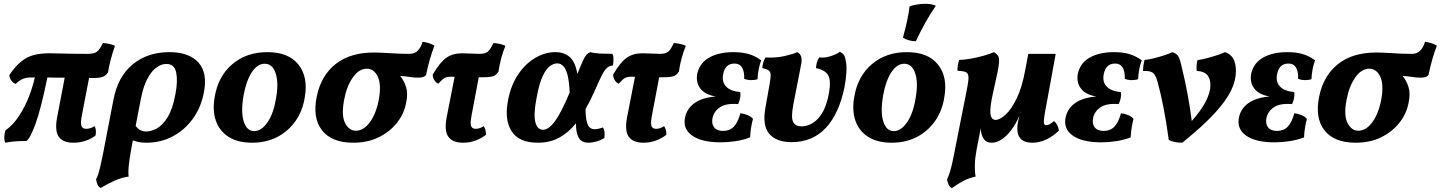

<svg xmlns="http://www.w3.org/2000/svg" viewBox="-20 -741 7571 1009"><path d="M8 9Q2 -2 2.5 -20Q3 -38 8 -55Q50 -85 81.5 -134Q113 -183 133.5 -237Q154 -291 163 -334Q155 -334 147 -334Q120 -334 102.5 -327.5Q85 -321 62 -300Q47 -306 38.5 -319Q30 -332 29 -347Q61 -393 91 -417.5Q121 -442 156.5 -451.5Q192 -461 239 -461Q256 -461 291 -460Q326 -459 366.5 -458.5Q407 -458 440 -458Q474 -458 489 -469Q504 -480 521 -515Q537 -514 555.5 -510Q574 -506 584 -500Q571 -463 561.5 -426.5Q552 -390 548 -362Q540 -348 525 -339.5Q510 -331 469 -331Q459 -331 448 -331L411 -139Q402 -94 408 -79Q414 -64 433 -64Q455 -64 477 -78Q488 -59 482 -29Q463 -13 432 -2Q401 9 366 9Q311 9 289 -22Q267 -53 280 -123L320 -333Q296 -333 273 -333Q250 -333 229 -334Q195 -168 167 -91Q139 -14 119 0Q86 0 59 2Q32 4 8 9Z M509 247Q497 240 492 228Q487 216 485 201Q491 189 496 174.5Q501 160 507 134.5Q513 109 522 64L576 -216Q599 -338 677 -402.5Q755 -467 870 -467Q975 -467 1024 -411Q1073 -355 1050 -248Q1034 -171 991 -113.5Q948 -56 886 -23.5Q824 9 749 9Q727 9 711.5 6Q696 3 678 -3L669 46Q662 84 657.5 122Q653 160 656 187Q619 192 581 209Q543 226 509 247ZM720 -220 693 -80Q713 -50 749 -50Q774 -50 803.5 -65.5Q833 -81 860 -123.5Q887 -166 902 -247Q915 -314 906 -359.5Q897 -405 854 -405Q829 -405 803 -387Q777 -369 755 -328Q733 -287 720 -220Z M1305 9Q1229 9 1181 -22Q1133 -53 1114.5 -106.5Q1096 -160 1108 -230Q1126 -340 1200.5 -403.5Q1275 -467 1385 -467Q1496 -467 1548 -402Q1600 -337 1582 -232Q1571 -159 1533 -105Q1495 -51 1437 -21Q1379 9 1305 9ZM1316 -52Q1354 -52 1386 -98.5Q1418 -145 1431 -226Q1445 -306 1428.5 -356Q1412 -406 1371 -406Q1332 -406 1302.5 -360Q1273 -314 1260 -239Q1245 -153 1261 -102.5Q1277 -52 1316 -52Z M1836 9Q1723 9 1672 -56.5Q1621 -122 1645 -236Q1668 -345 1744.5 -405Q1821 -465 1944 -465Q1979 -465 2029 -461.5Q2079 -458 2133 -458Q2160 -458 2176.5 -476Q2193 -494 2201 -522Q2217 -519 2234 -514Q2251 -509 2263 -501Q2236 -430 2219 -347Q2212 -338 2201 -335.5Q2190 -333 2178 -333Q2155 -333 2134 -336.5Q2113 -340 2083 -342Q2103 -318 2114 -283.5Q2125 -249 2114 -199Q2103 -142 2065.5 -95Q2028 -48 1970 -19.5Q1912 9 1836 9ZM1850 -54Q1891 -54 1924 -99Q1957 -144 1971 -219Q1985 -298 1965 -339Q1945 -380 1908 -380Q1866 -380 1833.5 -333Q1801 -286 1788 -214Q1773 -133 1794 -93.5Q1815 -54 1850 -54Z M2414 9Q2359 9 2336.5 -22Q2314 -53 2327 -123L2369 -337Q2361 -338 2355 -338Q2329 -338 2317 -331.5Q2305 -325 2283 -301Q2269 -308 2261.5 -321.5Q2254 -335 2254 -349Q2292 -414 2325.5 -437.5Q2359 -461 2408 -461Q2431 -461 2455.5 -459.5Q2480 -458 2499 -458Q2529 -458 2543 -469Q2557 -480 2573 -515Q2589 -514 2607 -510Q2625 -506 2636 -500Q2623 -469 2613.5 -433Q2604 -397 2600 -366Q2589 -347 2573 -341Q2557 -335 2515 -335Q2506 -335 2496 -335L2459 -139Q2450 -94 2455.5 -79Q2461 -64 2480 -64Q2501 -64 2522 -78Q2534 -61 2534 -33Q2512 -15 2480.5 -3Q2449 9 2414 9Z M2806 9Q2706 9 2667.5 -53Q2629 -115 2651 -220Q2667 -298 2705 -353Q2743 -408 2794 -437.5Q2845 -467 2898 -467Q2946 -467 2975 -440.5Q3004 -414 3014 -352Q3032 -397 3042.5 -420Q3053 -443 3061.5 -452.5Q3070 -462 3082 -467Q3102 -461 3135.5 -459.5Q3169 -458 3199 -458Q3204 -446 3204 -430Q3204 -414 3201 -397Q3181 -395 3168 -382.5Q3155 -370 3140 -339.5Q3125 -309 3100 -252Q3090 -230 3079 -208.5Q3068 -187 3057 -168Q3058 -121 3064.5 -98.5Q3071 -76 3081.5 -69Q3092 -62 3104 -62Q3118 -62 3129.5 -65.5Q3141 -69 3149 -71Q3161 -52 3156 -16Q3137 -4 3114.5 2.5Q3092 9 3074 9Q3035 9 3020.5 -18.5Q3006 -46 3007 -93Q2968 -45 2919.5 -18Q2871 9 2806 9ZM2801 -233Q2783 -143 2793 -101Q2803 -59 2834 -59Q2863 -59 2896 -103.5Q2929 -148 2974 -255Q2971 -316 2962 -349Q2953 -382 2939 -395Q2925 -408 2908 -408Q2890 -408 2870 -393.5Q2850 -379 2832 -341Q2814 -303 2801 -233Z M3362 9Q3307 9 3284.5 -22Q3262 -53 3275 -123L3317 -337Q3309 -338 3303 -338Q3277 -338 3265 -331.5Q3253 -325 3231 -301Q3217 -308 3209.5 -321.5Q3202 -335 3202 -349Q3240 -414 3273.5 -437.5Q3307 -461 3356 -461Q3379 -461 3403.5 -459.5Q3428 -458 3447 -458Q3477 -458 3491 -469Q3505 -480 3521 -515Q3537 -514 3555 -510Q3573 -506 3584 -500Q3571 -469 3561.5 -433Q3552 -397 3548 -366Q3537 -347 3521 -341Q3505 -335 3463 -335Q3454 -335 3444 -335L3407 -139Q3398 -94 3403.5 -79Q3409 -64 3428 -64Q3449 -64 3470 -78Q3482 -61 3482 -33Q3460 -15 3428.5 -3Q3397 9 3362 9Z M3767 7Q3666 7 3616 -29.5Q3566 -66 3581 -128Q3592 -173 3631.5 -200.5Q3671 -228 3742 -234Q3685 -243 3660 -276.5Q3635 -310 3645 -357Q3658 -411 3708 -439Q3758 -467 3835 -467Q3880 -467 3914.5 -457Q3949 -447 3980 -424Q3963 -377 3961 -325Q3948 -320 3927.5 -320Q3907 -320 3891 -327Q3893 -407 3840 -407Q3790 -407 3780 -349Q3773 -311 3795.5 -286.5Q3818 -262 3870 -257Q3873 -242 3869.5 -225Q3866 -208 3859 -194Q3795 -199 3763 -177Q3731 -155 3724 -119Q3719 -89 3733.5 -71Q3748 -53 3780 -53Q3815 -53 3836.5 -75.5Q3858 -98 3871 -146Q3888 -144 3907.5 -136.5Q3927 -129 3937 -116Q3931 -95 3927 -69.5Q3923 -44 3922 -19Q3885 -5 3845 1Q3805 7 3767 7Z M4140 6Q4059 6 4022 -38.5Q3985 -83 4003 -178L4025 -302Q4030 -331 4030 -346.5Q4030 -362 4020.5 -370Q4011 -378 3986 -383Q3987 -398 3991 -412Q3995 -426 4003 -439Q4058 -436 4103.5 -446.5Q4149 -457 4170 -467Q4184 -460 4189.5 -445.5Q4195 -431 4191 -407L4149 -191Q4136 -122 4148.5 -99.5Q4161 -77 4190 -77Q4242 -77 4281 -120Q4320 -163 4336 -250Q4348 -317 4332.5 -345Q4317 -373 4268 -383Q4269 -398 4273 -412.5Q4277 -427 4285 -439Q4318 -436 4349 -447Q4380 -458 4394 -469Q4406 -463 4413.5 -454Q4421 -445 4424 -424Q4430 -401 4428 -363Q4426 -325 4418 -283Q4389 -142 4319 -68Q4249 6 4140 6Z M4666 9Q4590 9 4542 -22Q4494 -53 4475.5 -106.5Q4457 -160 4469 -230Q4487 -340 4561.5 -403.5Q4636 -467 4746 -467Q4857 -467 4909 -402Q4961 -337 4943 -232Q4932 -159 4894 -105Q4856 -51 4798 -21Q4740 9 4666 9ZM4677 -52Q4715 -52 4747 -98.5Q4779 -145 4792 -226Q4806 -306 4789.5 -356Q4773 -406 4732 -406Q4693 -406 4663.5 -360Q4634 -314 4621 -239Q4606 -153 4622 -102.5Q4638 -52 4677 -52ZM4793 -524Q4754 -525 4725 -543Q4738 -590 4747 -631Q4756 -672 4760 -708Q4803 -721 4842 -721Q4876 -721 4898 -711Q4869 -669 4841.5 -619.5Q4814 -570 4793 -524Z M4982 248Q4970 240 4964.5 228Q4959 216 4957 201Q4963 189 4968 175Q4973 161 4979.5 135.5Q4986 110 4995 63L5055 -240Q5068 -301 5069.5 -327.5Q5071 -354 5057.5 -361Q5044 -368 5012 -369Q5011 -382 5013.5 -397.5Q5016 -413 5021 -426Q5050 -427 5083.5 -433Q5117 -439 5148.5 -448Q5180 -457 5204 -467Q5218 -458 5224.5 -448.5Q5231 -439 5230.5 -419Q5230 -399 5222 -360.5Q5214 -322 5199 -255Q5181 -176 5185 -143.5Q5189 -111 5212 -111Q5234 -111 5264 -138Q5294 -165 5322.5 -223Q5351 -281 5368 -374L5384 -458H5528L5482 -207Q5471 -151 5467.5 -124.5Q5464 -98 5467 -90.5Q5470 -83 5478 -83Q5487 -83 5496 -88Q5505 -93 5519 -105Q5540 -87 5545 -55Q5516 -26 5479.5 -8.5Q5443 9 5406 9Q5368 9 5349.5 -6.5Q5331 -22 5327.5 -48Q5324 -74 5331 -106Q5332 -113 5335.5 -126.5Q5339 -140 5346 -154H5345Q5329 -108 5304 -71Q5279 -34 5250 -12.5Q5221 9 5192 9Q5162 9 5148.5 -13Q5135 -35 5134 -67L5112 46Q5104 89 5103 124Q5102 159 5107 187Q5071 195 5043 209.5Q5015 224 4982 248Z M5767 7Q5666 7 5616 -29.5Q5566 -66 5581 -128Q5592 -173 5631.5 -200.5Q5671 -228 5742 -234Q5685 -243 5660 -276.5Q5635 -310 5645 -357Q5658 -411 5708 -439Q5758 -467 5835 -467Q5880 -467 5914.5 -457Q5949 -447 5980 -424Q5963 -377 5961 -325Q5948 -320 5927.5 -320Q5907 -320 5891 -327Q5893 -407 5840 -407Q5790 -407 5780 -349Q5773 -311 5795.5 -286.5Q5818 -262 5870 -257Q5873 -242 5869.5 -225Q5866 -208 5859 -194Q5795 -199 5763 -177Q5731 -155 5724 -119Q5719 -89 5733.5 -71Q5748 -53 5780 -53Q5815 -53 5836.5 -75.5Q5858 -98 5871 -146Q5888 -144 5907.5 -136.5Q5927 -129 5937 -116Q5931 -95 5927 -69.5Q5923 -44 5922 -19Q5885 -5 5845 1Q5805 7 5767 7Z M6418 -467Q6446 -458 6460.5 -433.5Q6475 -409 6475 -366Q6475 -318 6449.5 -265Q6424 -212 6362.5 -145Q6301 -78 6193 9Q6175 9 6155 5.5Q6135 2 6122 -6Q6110 -97 6094.5 -175.5Q6079 -254 6064 -308Q6055 -343 6040.5 -356.5Q6026 -370 5987 -368Q5987 -381 5989 -397Q5991 -413 5995 -426Q6017 -428 6045 -435Q6073 -442 6099 -450.5Q6125 -459 6141 -467Q6164 -460 6173 -444Q6182 -428 6191 -385Q6209 -313 6222 -241Q6235 -169 6243 -105Q6295 -164 6318 -210.5Q6341 -257 6341 -293Q6341 -366 6269 -368Q6266 -398 6273 -425Q6295 -428 6323.5 -435.5Q6352 -443 6377.5 -451.5Q6403 -460 6418 -467Z M6678 7Q6577 7 6527 -29.5Q6477 -66 6492 -128Q6503 -173 6542.5 -200.5Q6582 -228 6653 -234Q6596 -243 6571 -276.5Q6546 -310 6556 -357Q6569 -411 6619 -439Q6669 -467 6746 -467Q6791 -467 6825.5 -457Q6860 -447 6891 -424Q6874 -377 6872 -325Q6859 -320 6838.5 -320Q6818 -320 6802 -327Q6804 -407 6751 -407Q6701 -407 6691 -349Q6684 -311 6706.5 -286.5Q6729 -262 6781 -257Q6784 -242 6780.5 -225Q6777 -208 6770 -194Q6706 -199 6674 -177Q6642 -155 6635 -119Q6630 -89 6644.5 -71Q6659 -53 6691 -53Q6726 -53 6747.5 -75.5Q6769 -98 6782 -146Q6799 -144 6818.5 -136.5Q6838 -129 6848 -116Q6842 -95 6838 -69.5Q6834 -44 6833 -19Q6796 -5 6756 1Q6716 7 6678 7Z M7104 9Q6991 9 6940 -56.5Q6889 -122 6913 -236Q6936 -345 7012.5 -405Q7089 -465 7212 -465Q7247 -465 7297 -461.5Q7347 -458 7401 -458Q7428 -458 7444.5 -476Q7461 -494 7469 -522Q7485 -519 7502 -514Q7519 -509 7531 -501Q7504 -430 7487 -347Q7480 -338 7469 -335.5Q7458 -333 7446 -333Q7423 -333 7402 -336.5Q7381 -340 7351 -342Q7371 -318 7382 -283.5Q7393 -249 7382 -199Q7371 -142 7333.5 -95Q7296 -48 7238 -19.5Q7180 9 7104 9ZM7118 -54Q7159 -54 7192 -99Q7225 -144 7239 -219Q7253 -298 7233 -339Q7213 -380 7176 -380Q7134 -380 7101.5 -333Q7069 -286 7056 -214Q7041 -133 7062 -93.5Q7083 -54 7118 -54Z"/></svg>

Font: Vollkorn
Style: Bold Italic
Weight: 700
Italic angle: -11°
Designer: Friedrich Althausen
Foundry: Friedrich Althausen
Version: Version 5.000; ttfautohint (v1.8.3)